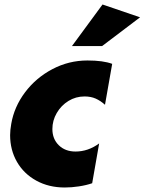

<svg xmlns="http://www.w3.org/2000/svg" viewBox="-20 -821 643 854"><path d="M369 -552Q286 -552 213 -513.5Q140 -475 91.5 -410.5Q43 -346 30 -270Q25 -242 25 -220Q25 -154 55.5 -101Q86 -48 141.5 -17.5Q197 13 268 13Q298 13 331 8Q364 3 390 -6L421 -183Q372 -147 316 -147Q270 -147 241.5 -175Q213 -203 213 -247Q213 -285 232.5 -318.5Q252 -352 284.5 -372Q317 -392 356 -392Q384 -392 405.5 -382.5Q427 -373 447 -355L479 -537Q439 -552 369 -552ZM300 -616H434L603 -744L436 -801Z"/></svg>

Font: Geom Black
Style: Bold Italic
Weight: 900
Italic angle: -10°
Version: Version 1.102